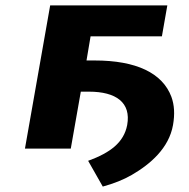

<svg xmlns="http://www.w3.org/2000/svg" viewBox="-20 -548 698 708"><path d="M449 -87C443 -55 427 -29 403 -8C379 13 346 30 305 45L359 140C399 129 435 115 466 97C535 57 603 -2 618 -87C625 -127 623 -161 612 -191C579 -279 482 -325 329 -325H299L314 -414H577L597 -528H165L72 0H241L278 -210H308C408 -210 464 -170 449 -87Z"/></svg>

Font: Asimov
Style: XWidIt
Weight: 500
Designer: Google
Version: Version 2.000980; 2014